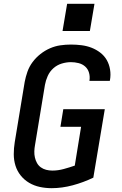

<svg xmlns="http://www.w3.org/2000/svg" viewBox="-20 -976 640 1004"><path d="M250 8Q218 8 188 1.5Q158 -5 132.5 -20Q107 -35 88.5 -58Q70 -81 61 -109.5Q52 -138 52 -169.5Q52 -201 57 -232L109 -547Q114 -574 123.5 -601Q133 -628 150.5 -651.5Q168 -675 191.5 -693.5Q215 -712 241.5 -723.5Q268 -735 295.5 -739Q323 -743 351 -743Q379 -743 406.5 -739.5Q434 -736 458.5 -726.5Q483 -717 504 -701Q525 -685 538 -662.5Q551 -640 555.5 -612.5Q560 -585 555 -557Q555 -556 554.5 -555Q554 -554 554 -553H447Q447 -554 447.5 -554.5Q448 -555 448 -555Q451 -576 445.5 -595.5Q440 -615 425.5 -628Q411 -641 391 -646Q371 -651 351 -651Q327 -651 302.5 -643.5Q278 -636 259 -619Q240 -602 229.5 -578.5Q219 -555 215 -532L163 -217Q160 -201 159.5 -184.5Q159 -168 162.5 -152.5Q166 -137 173.5 -123.5Q181 -110 193.5 -101Q206 -92 221.5 -88Q237 -84 254 -84Q283 -84 312.5 -92Q342 -100 371 -110L404 -313H296L311 -405H528L468 -47Q416 -22 360 -7Q304 8 250 8ZM307 -814 331 -956H474L450 -814Z"/></svg>

Font: Iosevka SS04 SmBd Ex Obl
Style: Regular
Weight: 600
Width: 7
Italic angle: -9°
Monospace: yes
Designer: Belleve Invis
Foundry: Belleve Invis
Version: Version 19.0.0; ttfautohint (v1.8.4)